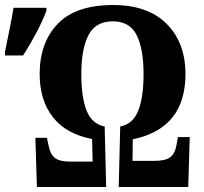

<svg xmlns="http://www.w3.org/2000/svg" viewBox="-65 -745 813 765"><path d="M-45 -524H27Q53 -564 78 -611Q103 -658 120 -702V-714H-11Q-18 -672 -27.5 -625.5Q-37 -579 -45 -539ZM82 0H358L352 -241Q301 -251 280 -304.5Q259 -358 259 -450Q259 -550 287.5 -605Q316 -660 384 -660Q452 -660 479.5 -605Q507 -550 507 -450Q507 -358 486 -304.5Q465 -251 414 -241L408 0H685L691 -199H644L638 -166Q632 -133 613 -118.5Q594 -104 549 -104H463L464 -190Q674 -233 674 -450Q674 -575 599 -650Q524 -725 386 -725Q237 -725 165 -650Q93 -575 93 -450Q93 -346 145.5 -278.5Q198 -211 302 -191L304 -101H216Q172 -101 153.5 -116Q135 -131 129 -163L122 -196H76Z"/></svg>

Font: Noto Serif ExtraCondensed Extra
Style: Regular
Weight: 800
Width: 3
Designer: Monotype Design Team
Foundry: Monotype Imaging Inc.
Version: Version 1.002